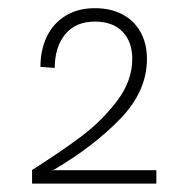

<svg xmlns="http://www.w3.org/2000/svg" viewBox="-20 -926 448 458"><path d="M295.5 -785.5Q295.5 -826.5 272.2 -850.5Q249 -874.5 206.5 -874.5Q161 -874.5 136 -844.8Q111 -815 110.5 -764L76.5 -766.5Q76.5 -807 91.8 -838.8Q107 -870.5 136.5 -888.5Q166 -906.5 206.5 -906.5Q243.5 -906.5 271.5 -892Q299.5 -877.5 315 -850Q330.5 -822.5 330.5 -785Q330.5 -709 267.8 -643.5Q205 -578 108.5 -521L101 -520H353V-488H56.5V-520.5Q127.5 -565.5 175.8 -602Q224 -638.5 259.8 -686Q295.5 -733.5 295.5 -785.5Z"/></svg>

Font: HK Grotesk Light
Style: Regular
Weight: 300
Designer: Alfredo Marco Pradil
Foundry: Hanken Design Co.
Version: Version 3.001